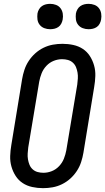

<svg xmlns="http://www.w3.org/2000/svg" viewBox="-20 -971 548 999"><path d="M204 8Q175 8 147.5 2Q120 -4 98 -18.5Q76 -33 61.5 -55.5Q47 -78 39.5 -104.5Q32 -131 33 -159.5Q34 -188 39 -217L95 -559Q99 -583 107 -607.5Q115 -632 129.5 -654Q144 -676 163.5 -693.5Q183 -711 206.5 -722.5Q230 -734 255 -738.5Q280 -743 305 -743Q334 -743 361.5 -737Q389 -731 411 -716.5Q433 -702 447.5 -679.5Q462 -657 469.5 -630.5Q477 -604 476 -575.5Q475 -547 470 -518L414 -176Q410 -152 402 -127.5Q394 -103 379.5 -81Q365 -59 345.5 -41.5Q326 -24 302.5 -12.5Q279 -1 254 3.5Q229 8 204 8ZM206 -72Q228 -72 249.5 -80.5Q271 -89 287.5 -106.5Q304 -124 312.5 -145.5Q321 -167 325 -189L382 -531Q384 -547 385 -562.5Q386 -578 383.5 -593Q381 -608 375.5 -621.5Q370 -635 359 -645Q348 -655 333.5 -659Q319 -663 303 -663Q281 -663 259.5 -654.5Q238 -646 221.5 -628.5Q205 -611 196.5 -589.5Q188 -568 184 -546L127 -204Q125 -188 124 -172.5Q123 -157 125.5 -142Q128 -127 133.5 -113.5Q139 -100 150 -90Q161 -80 175.5 -76Q190 -72 206 -72ZM441 -819Q425 -819 410.5 -824.5Q396 -830 386.5 -842Q377 -854 375 -869.5Q373 -885 375 -901Q377 -912 383 -922.5Q389 -933 398.5 -939.5Q408 -946 419 -948.5Q430 -951 441 -951Q457 -951 471.5 -945.5Q486 -940 495 -928Q504 -916 506.5 -900.5Q509 -885 506 -869Q504 -858 498.5 -847.5Q493 -837 483.5 -830.5Q474 -824 463 -821.5Q452 -819 441 -819ZM241 -819Q225 -819 210.5 -824.5Q196 -830 186.5 -842Q177 -854 175 -869.5Q173 -885 175 -901Q177 -912 183 -922.5Q189 -933 198.5 -939.5Q208 -946 219 -948.5Q230 -951 241 -951Q257 -951 271.5 -945.5Q286 -940 295 -928Q304 -916 306.5 -900.5Q309 -885 306 -869Q304 -858 298.5 -847.5Q293 -837 283.5 -830.5Q274 -824 263 -821.5Q252 -819 241 -819Z"/></svg>

Font: Iosevka Curly Slab Medium
Style: Italic
Weight: 500
Italic angle: -9°
Monospace: yes
Designer: Belleve Invis
Foundry: Belleve Invis
Version: Version 22.1.2; ttfautohint (v1.8.4)